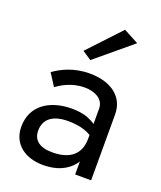

<svg xmlns="http://www.w3.org/2000/svg" viewBox="-136 -807 757 903"><g transform="rotate(20 242.5 -355.0)"><path d="M408 -680 333 -720 183 -560 228 -530ZM111 -352C133 -368 182 -400 248 -400C299 -400 345 -377 345 -330V-253C334 -261 319 -268 302 -275C281 -282 255 -286 226 -286C116 -286 30 -232 30 -125C30 -42 93 10 188 10C252 10 306 -12 338 -55C341 -58 343 -62 345 -66V0H425V-330C425 -419 353 -470 248 -470C165 -470 107 -438 72 -413ZM111 -135C111 -191 150 -225 230 -225C259 -225 286 -221 309 -214C321 -210 333 -205 345 -198V-180C345 -94 288 -61 208 -61C144 -61 111 -87 111 -135Z"/></g></svg>

Font: Jost
Style: Regular
Weight: 400
Version: Version 3.710